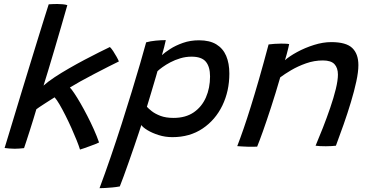

<svg xmlns="http://www.w3.org/2000/svg" viewBox="-20 -746 1888 985"><path d="M390.4 21.3Q384.8 2.6 373.2 -26.4Q361.6 -55.4 346.7 -88.7Q331.8 -121.9 315.8 -153.7Q299.9 -185.4 285.4 -210.2Q270.9 -234.9 260.2 -246.7Q252.6 -242 238.6 -233.2Q224.6 -224.4 209.4 -214.5Q194.3 -204.6 182.4 -196.8Q170.6 -188.9 166.5 -185.5Q160.2 -164 151.1 -134.3Q141.9 -104.7 132.4 -74.7Q122.8 -44.8 114.9 -20.7Q107.1 3.4 103.4 13.9Q92 15.2 79.9 16.1Q67.8 17.1 55.5 17.1Q40.9 17.1 27.4 15.8Q13.9 14.6 3.6 13.2Q9.8 -6.5 22.8 -49.8Q35.9 -93.1 53.7 -151.8Q71.6 -210.6 91.9 -277.8Q112.3 -345 133.2 -412.8Q154.1 -480.6 172.9 -542Q191.7 -603.4 206.7 -650.8Q221.6 -698.1 229.8 -723.8Q239.8 -724.6 251.1 -725Q262.5 -725.5 274.1 -725.5Q288.9 -725.5 302.3 -724.1Q315.7 -722.8 325.4 -719.6Q311.1 -669.3 294 -610.3Q276.9 -551.2 259.7 -493.1Q242.4 -434.9 227.7 -385.9Q213 -337 203.4 -306.9Q225.9 -327.1 260.1 -349.8Q294.4 -372.4 334.1 -395.2Q373.8 -418.1 413.4 -439Q453.1 -460 487.2 -477Q521.2 -493.9 543.8 -504.8Q551.2 -498 560.7 -483.6Q570.2 -469.2 578.4 -454.3Q586.7 -439.4 589.9 -430.8Q570 -421.2 536.2 -404.1Q502.3 -386.9 464.2 -367Q426.1 -347.2 392.3 -328.4Q358.6 -309.6 338.5 -297Q347.1 -288.6 361.3 -267.3Q375.6 -246 392.8 -216.3Q409.9 -186.7 427.7 -152.2Q445.5 -117.8 461.3 -82.5Q477.2 -47.1 488.2 -15.1Q483.2 -12.2 470.2 -7.2Q457.2 -2.1 441.4 3.7Q425.7 9.5 411.7 14.4Q397.6 19.2 390.4 21.3Z M490.6 219.4Q518.9 144 547.9 59.2Q576.9 -25.5 604.5 -111.4Q632.1 -197.2 656.1 -276.4Q680.1 -355.5 699.2 -420.6Q718.3 -485.8 729.8 -528.8Q751.1 -534.8 778.8 -537.5Q806.4 -540.2 830.6 -540.2Q828.2 -527.7 822.2 -504.4Q816.1 -481.2 810.8 -463.2Q825.2 -476.8 852.9 -494.6Q880.5 -512.5 918.4 -525.9Q956.3 -539.3 1001.2 -539.3Q1055.4 -539.3 1089.7 -518.5Q1123.9 -497.7 1140.3 -459.5Q1156.6 -421.3 1156.6 -368.5Q1156.6 -278.8 1120.8 -204.7Q1084.9 -130.6 1019.3 -86.5Q953.8 -42.4 864.4 -42.4Q827.2 -42.4 793.7 -53.1Q760.1 -63.8 736.4 -78.3Q712.6 -92.9 705.1 -104.5Q701.6 -93.4 691.8 -63.9Q682 -34.4 668.7 4.5Q655.3 43.4 641.1 83.8Q626.8 124.2 614.5 158.1Q602.1 191.9 594.6 210.4Q576.6 213.8 556.2 215.7Q535.9 217.6 518.3 218.5Q500.8 219.4 490.6 219.4ZM870.4 -141.1Q932.1 -141.1 973.7 -169.5Q1015.2 -197.9 1036.4 -246.2Q1057.6 -294.5 1057.6 -353.9Q1057.6 -403.5 1036 -429.4Q1014.4 -455.3 962.6 -455.3Q932.8 -455.3 905 -446.9Q877.2 -438.6 854 -426.3Q830.8 -414 813.7 -401.6Q796.6 -389.2 787.9 -380.8Q786.2 -374.1 780.8 -355.7Q775.4 -337.4 768.3 -313.6Q761.3 -289.8 754.1 -265.7Q746.9 -241.7 741.3 -223.4Q735.8 -205.1 733.6 -198.2Q741.3 -189.4 758.4 -175.8Q775.6 -162.2 803.2 -151.6Q830.9 -141.1 870.4 -141.1Z M1299.2 6.4Q1289.3 6.7 1275.9 6.8Q1262.6 6.8 1249.1 6.6Q1236.4 6.2 1220.8 5.3Q1205.2 4.4 1197.1 3.7Q1213.2 -38.1 1230.2 -87.4Q1247.2 -136.6 1266.4 -198.3Q1285.7 -259.9 1308.4 -338.6Q1331.1 -417.3 1357.9 -518Q1370.6 -519.8 1387.6 -521Q1404.7 -522.3 1422.3 -522.3Q1433.6 -522.3 1444.7 -521.8Q1455.8 -521.4 1463.5 -519.8Q1462.8 -514.6 1458.8 -498.7Q1454.9 -482.8 1450.2 -465.3Q1445.6 -447.8 1441.9 -437.2Q1464.6 -457.4 1504.3 -479Q1543.9 -500.6 1590.4 -515.3Q1636.9 -530 1679.2 -530Q1755.6 -530 1787.1 -499.8Q1818.6 -469.6 1818.6 -411.9Q1818.6 -377.3 1808 -328.1Q1797.4 -278.8 1780.2 -222Q1763.1 -165.1 1742.8 -107.4Q1722.6 -49.8 1703.3 1.5Q1695.9 2.5 1681.8 3.4Q1667.6 4.3 1651.6 4.3Q1635.5 4.3 1621.4 3.6Q1607.2 2.8 1599 1.5Q1616.8 -40.3 1636.7 -91Q1656.5 -141.6 1674.1 -193Q1691.8 -244.4 1702.7 -289.1Q1713.6 -333.9 1713.6 -363.2Q1713.6 -397.8 1695.9 -416.8Q1678.2 -435.9 1636.4 -435.9Q1591.9 -435.9 1549.9 -421Q1507.9 -406.1 1473.7 -385.9Q1439.5 -365.7 1417.6 -349.1Q1393.2 -264.8 1370.1 -194.3Q1347.1 -123.8 1328.8 -72.3Q1310.4 -20.9 1299.2 6.4Z"/></svg>

Font: Grandstander Thin
Style: Italic
Weight: 100
Italic angle: -15°
Designer: Tyler Finck
Foundry: Etcetera Type Co
Version: Version 1.200